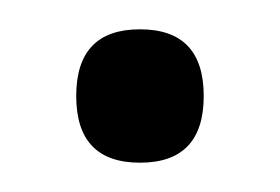

<svg xmlns="http://www.w3.org/2000/svg" viewBox="-20 -105 191 131"><path d="M75.5 6Q32 6 32 -39.5Q32 -85 75.5 -85Q119 -85 119 -39.5Q119 6 75.5 6Z"/></svg>

Font: Khand
Style: Regular
Weight: 400
Designer: Devanagari: Sanchit Sawaria, Jyotish Sonowal; Latin: Satya Rajpurohit
Foundry: Indian Type Foundry
Version: Version 1.101;PS 1.0;hotconv 1.0.78;makeotf.lib2.5.61930; tt